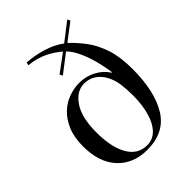

<svg xmlns="http://www.w3.org/2000/svg" viewBox="-225 -895 1024 1024"><g transform="rotate(-45 287.0 -383.0)"><path d="M278 14Q173 14 110.5 -53.5Q48 -121 48 -241Q48 -309 68 -357Q88 -405 120.5 -436Q153 -467 193 -481.5Q233 -496 273 -496Q323 -496 366 -473.5Q409 -451 434 -412H437Q432 -454 419.5 -502.5Q407 -551 387.5 -594.5Q368 -638 342 -664L239 -585L230 -601L330 -675Q299 -703 253.5 -725.5Q208 -748 148 -754L151 -771Q210 -767 267 -749.5Q324 -732 365 -701L467 -780L475 -764L379 -691Q417 -656 451 -610.5Q485 -565 506 -501.5Q527 -438 527 -348Q527 -178 467.5 -82Q408 14 278 14ZM294 -4Q338 -4 368 -35Q398 -66 413.5 -121Q429 -176 429 -247Q429 -291 423.5 -331.5Q418 -372 401 -403Q384 -436 355.5 -455.5Q327 -475 289 -475Q232 -475 191.5 -416Q151 -357 151 -244Q151 -132 188 -68Q225 -4 294 -4Z"/></g></svg>

Font: Display Regular
Style: Regular
Weight: 400
Designer: Latin by Veronika Burian and Jose Scaglione. Greek by Irene Vlachou. Cyrillic by Vera Evstafieva.
Foundry: TypeTogether
Version: Version 3.002